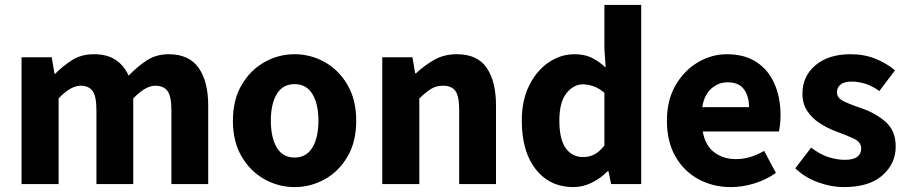

<svg xmlns="http://www.w3.org/2000/svg" viewBox="-20 -742 3660 774"><path d="M66.9 0V-511.2H188.5L199.7 -444.8H202.6Q234.4 -476.6 271.2 -500Q308.1 -523.4 358.4 -523.4Q412.1 -523.4 446.3 -500.5Q480.5 -477.5 498.5 -437Q532.7 -472.7 571 -498Q609.4 -523.4 659.7 -523.4Q742.2 -523.4 780.8 -468.3Q819.3 -413.1 819.3 -317.4V0H670.9V-298.8Q670.9 -354.5 655 -375.5Q639.2 -396.5 606 -396.5Q566.4 -396.5 517.1 -345.2V0H368.7V-298.8Q368.7 -354.5 353 -375.5Q337.4 -396.5 304.7 -396.5Q285.6 -396.5 262.9 -383.8Q240.2 -371.1 216.3 -345.2V0Z M1167.5 12.2Q1103 12.2 1046.4 -19.3Q989.7 -50.8 954.3 -110.6Q918.9 -170.4 918.9 -255.4Q918.9 -339.8 954.3 -399.9Q989.7 -460 1046.4 -491.7Q1103 -523.4 1167.5 -523.4Q1232.4 -523.4 1289.1 -491.7Q1345.7 -460 1380.9 -399.9Q1416 -339.8 1416 -255.4Q1416 -170.4 1380.9 -110.6Q1345.7 -50.8 1289.1 -19.3Q1232.4 12.2 1167.5 12.2ZM1167.5 -106.9Q1215.3 -106.9 1239.5 -147.5Q1263.7 -188 1263.7 -255.4Q1263.7 -322.8 1239.5 -362.8Q1215.3 -402.8 1167.5 -402.8Q1119.6 -402.8 1095.7 -362.8Q1071.8 -322.8 1071.8 -255.4Q1071.8 -188 1095.7 -147.5Q1119.6 -106.9 1167.5 -106.9Z M1521 0V-511.2H1642.6L1653.8 -446.3H1656.7Q1689.5 -477.1 1729.5 -500.2Q1769.5 -523.4 1821.8 -523.4Q1904.8 -523.4 1942.1 -468.3Q1979.5 -413.1 1979.5 -317.4V0H1831.1V-298.8Q1831.1 -354.5 1815.7 -375.5Q1800.3 -396.5 1766.1 -396.5Q1737.8 -396.5 1716.8 -383.1Q1695.8 -369.6 1670.4 -345.2V0Z M2291.5 12.2Q2196.8 12.2 2140.1 -59.1Q2083.5 -130.4 2083.5 -255.4Q2083.5 -338.9 2114 -398.9Q2144.5 -459 2192.9 -491.2Q2241.2 -523.4 2294.9 -523.4Q2337.4 -523.4 2366.5 -508.8Q2395.5 -494.1 2421.4 -469.7L2416.5 -546.9V-722.2H2564.9V0H2443.4L2433.1 -51.3H2428.7Q2401.9 -23.4 2365.7 -5.6Q2329.6 12.2 2291.5 12.2ZM2331.1 -108.9Q2355.5 -108.9 2376 -119.4Q2396.5 -129.9 2416.5 -155.3V-367.7Q2395.5 -386.2 2373 -394Q2350.6 -401.9 2329.6 -401.9Q2292 -401.9 2263.4 -366Q2234.9 -330.1 2234.9 -256.3Q2234.9 -180.7 2260.5 -144.8Q2286.1 -108.9 2331.1 -108.9Z M2926.3 12.2Q2854.5 12.2 2795.9 -19.5Q2737.3 -51.3 2702.9 -111.1Q2668.5 -170.9 2668.5 -255.4Q2668.5 -337.9 2703.1 -397.9Q2737.8 -458 2793.2 -490.7Q2848.6 -523.4 2909.7 -523.4Q2981.9 -523.4 3030 -491.5Q3078.1 -459.5 3102.3 -403.8Q3126.5 -348.1 3126.5 -277.8Q3126.5 -258.3 3124.5 -240Q3122.6 -221.7 3120.1 -211.9H2813Q2822.8 -155.8 2858.9 -128.2Q2895 -100.6 2946.8 -100.6Q2976.6 -100.6 3004.6 -109.1Q3032.7 -117.7 3060.5 -133.8L3107.9 -44.9Q3068.4 -17.1 3020.5 -2.4Q2972.7 12.2 2926.3 12.2ZM2811 -310.1H2999.5Q2999.5 -354 2979 -382.1Q2958.5 -410.2 2913.1 -410.2Q2876 -410.2 2847.4 -384.8Q2818.8 -359.4 2811 -310.1Z M3381.8 12.2Q3331.1 12.2 3277.8 -7.1Q3224.6 -26.4 3186 -63.5L3250 -147Q3284.2 -120.1 3318.8 -108.9Q3353.5 -97.7 3385.7 -97.7Q3419.9 -97.7 3435.8 -109.9Q3451.7 -122.1 3451.7 -143.1Q3451.7 -168.9 3422.4 -182.9Q3393.1 -196.8 3351.1 -211.9Q3314.9 -225.6 3283.9 -245.8Q3252.9 -266.1 3233.9 -295.2Q3214.8 -324.2 3214.8 -363.8Q3214.8 -435.1 3267.6 -479.2Q3320.3 -523.4 3408.7 -523.4Q3464.4 -523.4 3509.8 -504.9Q3555.2 -486.3 3587.9 -458.5L3524.9 -375Q3497.1 -395 3469 -404.1Q3440.9 -413.1 3413.6 -413.1Q3382.8 -413.1 3368.4 -401.1Q3354 -389.2 3354 -370.6Q3354 -348.1 3377.4 -335.7Q3400.9 -323.2 3448.7 -307.1Q3507.8 -287.6 3549.3 -251.5Q3590.8 -215.3 3590.8 -151.4Q3590.8 -82.5 3537.4 -35.2Q3483.9 12.2 3381.8 12.2Z"/></svg>

Font: Akatab Black
Style: Regular
Weight: 900
Designer: SIL Global
Foundry: SIL Global
Version: Version 4.000